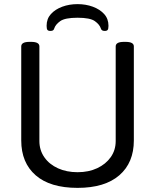

<svg xmlns="http://www.w3.org/2000/svg" viewBox="-20 -905 752 931"><path d="M356 6Q223 6 153 -55Q83 -116 83 -224V-680Q83 -702 123 -702H131Q171 -702 171 -680V-221Q171 -177 195 -142.5Q219 -108 261 -89Q303 -70 356 -70Q410 -70 451.5 -89.5Q493 -109 517 -143Q541 -177 541 -221V-680Q541 -702 581 -702H589Q629 -702 629 -680V-224Q629 -116 558.5 -55Q488 6 356 6ZM356 -885Q316 -885 282 -872.5Q248 -860 227 -837Q206 -814 206 -780Q206 -765 210 -760Q214 -755 224 -755Q232 -755 236.5 -757.5Q241 -760 243 -767Q249 -786 272 -802.5Q295 -819 356 -819Q417 -819 440 -802.5Q463 -786 469 -767Q471 -760 476 -757.5Q481 -755 488 -755Q498 -755 502 -760Q506 -765 506 -780Q506 -814 485 -837Q464 -860 430 -872.5Q396 -885 356 -885Z"/></svg>

Font: Asap
Style: Regular
Weight: 400
Designer: Pablo Cosgaya
Foundry: Omnibus-Type
Version: Version 3.001